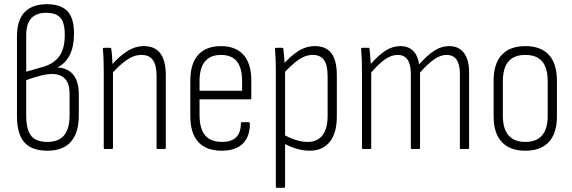

<svg xmlns="http://www.w3.org/2000/svg" viewBox="-20 -711 2729 916"><path d="M206 8Q131 8 96 -32Q61 -72 61 -157V-538Q61 -616 98 -653.5Q135 -691 204 -691Q269 -691 301 -658.5Q333 -626 333 -552Q333 -489 313 -449Q293 -409 255 -390V-389Q305 -386 330.5 -353.5Q356 -321 356 -260V-161Q356 -78 318.5 -35Q281 8 206 8ZM206 -34Q260 -34 286 -65.5Q312 -97 312 -162V-261Q312 -313 290 -335.5Q268 -358 227 -358Q203 -358 169.5 -349Q136 -340 105 -329V-160Q105 -94 128 -64Q151 -34 206 -34ZM105 -369 189 -393Q238 -408 263.5 -443.5Q289 -479 289 -545Q289 -604 267.5 -627Q246 -650 201 -650Q154 -650 129.5 -624Q105 -598 105 -542Z M732 0Q727 0 727 -6V-348Q727 -400 709.5 -424.5Q692 -449 655 -449Q619 -449 584 -424.5Q549 -400 511 -357L510 -398Q548 -442 586.5 -466.5Q625 -491 667 -491Q718 -491 744.5 -457Q771 -423 771 -351V-6Q771 0 765 0ZM480 0Q475 0 475 -6V-367Q475 -399 474 -427Q473 -455 471 -475Q470 -483 476 -483H505Q511 -483 511 -477Q514 -457 515.5 -428Q517 -399 518 -381L519 -372V-6Q519 0 513 0Z M1038 8Q964 8 926 -33.5Q888 -75 888 -158V-325Q888 -409 926 -450Q964 -491 1034 -491Q1104 -491 1141.5 -449.5Q1179 -408 1179 -327V-244Q1179 -237 1174 -237H932V-163Q932 -97 958.5 -65.5Q985 -34 1039 -34Q1085 -34 1107 -56.5Q1129 -79 1129 -121Q1129 -128 1134 -128H1167Q1171 -128 1172 -122Q1173 -60 1138.5 -26Q1104 8 1038 8ZM932 -278H1135V-324Q1135 -387 1110 -418Q1085 -449 1034 -449Q984 -449 958 -418Q932 -387 932 -324Z M1457 8Q1426 8 1393 -2Q1360 -12 1331 -29V-70Q1359 -54 1389 -44Q1419 -34 1448 -34Q1494 -34 1518.5 -65.5Q1543 -97 1543 -158V-347Q1543 -401 1525.5 -425Q1508 -449 1472 -449Q1436 -449 1401.5 -424Q1367 -399 1328 -355L1327 -399Q1365 -443 1402.5 -467Q1440 -491 1483 -491Q1535 -491 1561 -457Q1587 -423 1587 -351V-156Q1587 -76 1553 -34Q1519 8 1457 8ZM1301 185Q1296 185 1296 179V-371Q1296 -400 1295 -426.5Q1294 -453 1292 -476Q1291 -483 1297 -483H1326Q1332 -483 1332 -477Q1334 -459 1336 -436.5Q1338 -414 1338 -398L1340 -379V179Q1340 185 1334 185Z M1712 0Q1707 0 1707 -6V-367Q1707 -399 1706 -426.5Q1705 -454 1703 -475Q1702 -483 1708 -483H1738Q1743 -483 1743 -477Q1745 -459 1746.5 -441.5Q1748 -424 1749 -406Q1786 -448 1819.5 -469.5Q1853 -491 1890 -491Q1928 -491 1950.5 -469Q1973 -447 1980 -404Q2019 -448 2052.5 -469.5Q2086 -491 2123 -491Q2169 -491 2193.5 -458.5Q2218 -426 2218 -365V-6Q2218 0 2212 0H2179Q2174 0 2174 -6V-360Q2174 -403 2158.5 -426Q2143 -449 2110 -449Q2082 -449 2052 -428.5Q2022 -408 1984 -365V-6Q1984 0 1979 0H1946Q1940 0 1940 -6V-360Q1940 -403 1924.5 -426Q1909 -449 1877 -449Q1848 -449 1818 -428.5Q1788 -408 1751 -365V-6Q1751 0 1745 0Z M2486 8Q2413 8 2374 -33.5Q2335 -75 2335 -156V-326Q2335 -408 2374 -449.5Q2413 -491 2486 -491Q2560 -491 2598.5 -449.5Q2637 -408 2637 -326V-156Q2637 -75 2598.5 -33.5Q2560 8 2486 8ZM2486 -34Q2540 -34 2566.5 -65.5Q2593 -97 2593 -159V-323Q2593 -387 2566.5 -418Q2540 -449 2486 -449Q2433 -449 2406 -418Q2379 -387 2379 -323V-159Q2379 -97 2406 -65.5Q2433 -34 2486 -34Z"/></svg>

Font: Sofia Sans Condensed Light
Style: Regular
Weight: 300
Designer: Botio Nikoltchev, Ani Petrova
Foundry: lettersoup
Version: Version 4.101